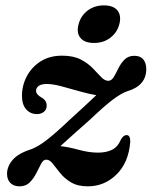

<svg xmlns="http://www.w3.org/2000/svg" viewBox="-20 -664 550 695"><path d="M451.5 -150Q445.5 -75.5 401.8 -32.5Q358 10.5 298 10.5Q261 10.5 237 -4Q213 -18.5 197.8 -37.5Q182.5 -56.5 171.2 -71.2Q160 -86 148 -86Q137 -86.5 129.2 -72Q121.5 -57.5 112 -38.2Q102.5 -19 88.2 -4.2Q74 10.5 50.5 10.5Q30 10.5 17.8 -1.5Q5.5 -13.5 5.5 -35Q5.5 -61.5 25.8 -85.2Q46 -109 93.5 -124Q117.5 -133 148.2 -156.5Q179 -180 228 -226.5Q263 -258.5 288 -281.5Q313 -304.5 328.5 -319.5Q303 -323.5 269 -333.2Q235 -343 203 -351.5Q171 -360 150 -360Q129.5 -360 120 -353Q110.5 -346 110.5 -335.5Q110.5 -322 131 -310.5Q149 -300.5 149 -281.5Q149 -267.5 138.8 -259.2Q128.5 -251 114 -251Q90 -251 74.8 -268.2Q59.5 -285.5 59.5 -317Q59.5 -354.5 77 -387.8Q94.5 -421 127 -441.8Q159.5 -462.5 204.5 -462.5Q245.5 -462.5 272 -448.8Q298.5 -435 315.8 -417Q333 -399 346 -385.2Q359 -371.5 372 -371.5Q383.5 -371.5 391.8 -385.2Q400 -399 408.8 -417Q417.5 -435 431 -448.5Q444.5 -462 466.5 -462Q488 -462 498.8 -448.8Q509.5 -435.5 509.5 -413.5Q509 -354 441.5 -334Q420 -327 389.5 -304.2Q359 -281.5 307.5 -232.5Q266.5 -196 240.8 -173.2Q215 -150.5 198.5 -135Q227.5 -132 264.8 -121.8Q302 -111.5 335 -111.5Q364.5 -111.5 385.5 -121.8Q406.5 -132 418 -159.5Q427.5 -175.5 438.5 -175Q452 -175 451.5 -150ZM320.5 -508.5Q286 -508.5 271 -527Q256 -545.5 264.5 -576.5Q272.5 -607 297.2 -625.8Q322 -644.5 356.5 -644.5Q390.5 -644.5 405.2 -626Q420 -607.5 412 -576.5Q404 -546 379.2 -527.2Q354.5 -508.5 320.5 -508.5Z"/></svg>

Font: Fraunces 72pt S050 SemiBold
Style: Italic
Weight: 600
Italic angle: -16°
Version: Version 1.000; ttfautohint (v1.8.3)